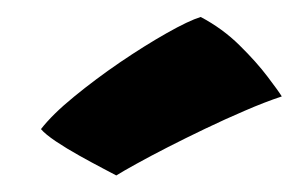

<svg xmlns="http://www.w3.org/2000/svg" viewBox="-20 -780 360 232"><path d="M222.5 -759.5Q249 -745.5 269.5 -725.2Q290 -705 303.2 -687.5Q316.5 -670 320.5 -663.5Q299.5 -656.5 275.8 -646.2Q252 -636 228 -624.5Q204 -613 182.5 -602Q161 -591 144.8 -582Q128.5 -573 120.5 -568Q116.5 -570 103.8 -576.8Q91 -583.5 75.8 -592Q60.5 -600.5 47.5 -609.2Q34.5 -618 29.5 -624Q43.5 -642 69.5 -663.2Q95.5 -684.5 125.2 -704.8Q155 -725 181.5 -740Q208 -755 222.5 -759.5Z"/></svg>

Font: Grandstander Thin ExtraBold
Style: Regular
Weight: 800
Version: Version 1.200